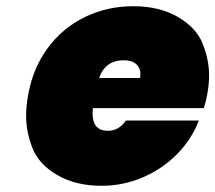

<svg xmlns="http://www.w3.org/2000/svg" viewBox="-20 -591 693 618"><path d="M647 -287Q643 -264 636 -243H279Q278 -234 278 -226Q278 -170 327 -170Q363 -170 385 -203H620Q597 -143 550.5 -95.5Q504 -48 440.5 -20.5Q377 7 307 7Q223 7 163.5 -28Q104 -63 84 -115.5Q64 -168 64 -217Q64 -248 70 -282Q85 -370 133 -435.5Q181 -501 253 -536Q325 -571 409 -571Q493 -571 552.5 -536.5Q612 -502 632.5 -450Q653 -398 653 -349Q653 -320 647 -287ZM431 -340Q432 -347 432 -353Q432 -372 418.5 -384.5Q405 -397 378 -397Q319 -397 299 -340Z"/></svg>

Font: Fz Poppins Black
Style: Italic
Weight: 900
Italic angle: -10°
Designer: Ninad Kale (Devanagari), Jonny Pinhorn (Latin)
Foundry: Indian Type Foundry
Version: Vit hóa bi Vntype.Com & FontZin.Com